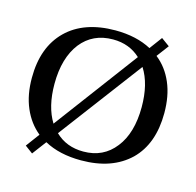

<svg xmlns="http://www.w3.org/2000/svg" viewBox="-87 -615 754 738"><g transform="rotate(15 290.0 -246.0)"><path d="M531 -368C516 -403 495 -431 467 -453C467 -453 503 -501 503 -501C503 -501 470 -525 470 -525C470 -525 433 -475 433 -475C394 -496 346 -507 290 -507C207 -507 142 -484 96 -439C49 -393 26 -329 26 -248C26 -203 33 -164 48 -129C63 -94 84 -66 111 -44C111 -44 71 10 71 10C71 10 102 33 102 33C102 33 144 -23 144 -23C184 -1 233 10 290 10C373 10 437 -13 484 -58C530 -103 553 -167 553 -248C553 -293 546 -333 531 -368ZM152 -99C128 -138 116 -187 116 -248C116 -317 132 -372 163 -412C194 -451 236 -471 290 -471C334 -471 370 -457 399 -430C399 -430 152 -99 152 -99ZM416 -85C385 -45 343 -25 290 -25C245 -25 208 -39 178 -68C178 -68 426 -398 426 -398C451 -359 463 -309 463 -248C463 -179 447 -124 416 -85Z"/></g></svg>

Font: BUSH 25 TRIRONG
Style: Regular
Weight: 400
Designer: Katatrad Team
Foundry: CadsonDemak